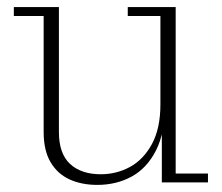

<svg xmlns="http://www.w3.org/2000/svg" viewBox="-20 -514 625 541"><path d="M254 7Q210 7 176 -8.5Q142 -24 122.5 -57Q103 -90 103 -142V-469H19V-494H146V-142Q146 -81 177.5 -52Q209 -23 264 -23Q308 -23 346 -43.5Q384 -64 408 -108Q432 -152 432 -220H445Q445 -140 419.5 -90Q394 -40 351 -16.5Q308 7 254 7ZM436 0V-171H432V-469H340V-494H475V-25H566V0Z"/></svg>

Font: Montagu Slab 144pt ExtraLight
Style: Regular
Weight: 250
Version: Version 1.000